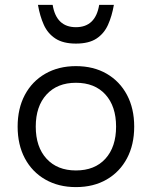

<svg xmlns="http://www.w3.org/2000/svg" viewBox="-20 -752 620 784"><path d="M290 12Q219 12 165 -19Q111 -50 81.5 -105.5Q52 -161 52 -235Q52 -309 81.5 -364.5Q111 -420 165 -451Q219 -482 290 -482Q362 -482 415.5 -451Q469 -420 498.5 -364.5Q528 -309 528 -235Q528 -161 498.5 -105.5Q469 -50 415.5 -19Q362 12 290 12ZM290 -56Q367 -56 410.5 -104Q454 -152 454 -235Q454 -318 410.5 -366Q367 -414 290 -414Q214 -414 170 -366Q126 -318 126 -235Q126 -152 170 -104Q214 -56 290 -56ZM290 -574Q238 -574 206.5 -594.5Q175 -615 159 -650.5Q143 -686 135 -732H195Q210 -641 290 -641Q370 -641 385 -732H445Q437 -686 421 -650.5Q405 -615 374 -594.5Q343 -574 290 -574Z"/></svg>

Font: Sometype Mono
Style: Regular
Weight: 400
Monospace: yes
Designer: Ryoichi Tsunekawa
Foundry: Dharma Type
Version: Version 1.000; ttfautohint (v1.8.3)